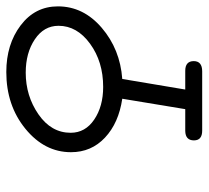

<svg xmlns="http://www.w3.org/2000/svg" viewBox="-46 -609 655 603"><g transform="rotate(-90 281.5 -307.5)"><path d="M105 -412.1Q105 -495.1 178.5 -555.2Q252 -615.2 356.9 -615.2Q443.8 -615.2 503.4 -570.1Q563 -524.9 563 -453.1Q563 -373 495.6 -315.4Q428.2 -257.8 335 -251L301.8 -53.2H360.8Q390.6 -53.2 391.1 -26.9Q391.1 0 358.9 0H172.9Q142.1 0 142.1 -25.9Q142.1 -52.7 171.9 -53.2H240.2L272.9 -251Q196.8 -262.2 150.9 -305.2Q105 -348.1 105 -412.1ZM166 -413.1Q166 -367.2 207.5 -339.1Q249 -311 310.1 -311Q389.2 -311 445.6 -352.1Q502 -393.1 502 -451.2Q502 -497.1 459.5 -525.6Q417 -554.2 355 -554.2Q281.7 -554.2 223.9 -514.2Q166 -474.1 166 -413.1Z"/></g></svg>

Font: CMU Typewriter Text
Style: LightOblique
Weight: 200
Italic angle: -9.46001°
Version: Version 0.7.0